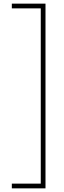

<svg xmlns="http://www.w3.org/2000/svg" viewBox="-20 -819 350 1055"><path d="M45 190V216H230V-799H45V-773H204V190Z"/></svg>

Font: Noto Sans Sinhala ExtraCondensed Thin
Style: Regular
Weight: 100
Width: 2
Designer: Jelle Bosma - Monotype Design Team
Foundry: Monotype Imaging Inc.
Version: Version 2.006